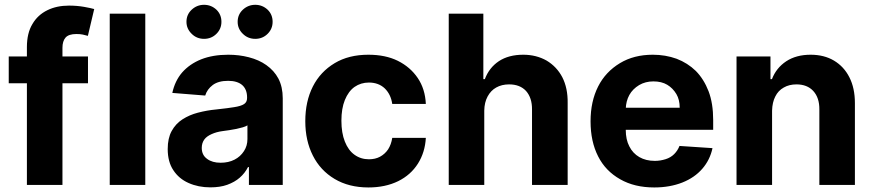

<svg xmlns="http://www.w3.org/2000/svg" viewBox="-20 -785 3707 815"><path d="M17.1 -545.4H353.5V-431.6H17.1ZM245.1 0H94.2V-585Q94.2 -644.5 117.7 -683.1Q140.1 -721.7 181.2 -741.7Q220.7 -761.2 272.9 -761.2Q306.2 -761.2 336.9 -755.9Q366.7 -750.5 379.9 -746.6L353 -632.8Q349.6 -633.8 331.5 -638.2Q320.8 -640.6 304.7 -640.6Q271.5 -640.6 258.3 -625.5Q245.1 -610.4 245.1 -582Z M445.8 -727.1H596.7V0H445.8Z M873 10.3Q821.8 10.3 780.3 -8.3Q739.3 -26.4 715.8 -62.5Q691.9 -98.1 691.9 -152.3Q691.9 -198.2 708.5 -228.5Q725.6 -259.8 754.4 -278.3Q784.2 -297.4 819.8 -306.6Q859.4 -316.9 897 -320.3Q951.2 -326.2 973.6 -330.1Q1002.9 -334.5 1016.1 -343.3Q1028.8 -351.6 1028.8 -369.1V-371.6Q1028.8 -405.3 1008.3 -423.8Q987.3 -441.9 948.2 -441.9Q907.2 -441.9 883.3 -424.3Q858.9 -405.8 851.1 -379.4L711.4 -390.6Q722.7 -441.9 752.9 -477.1Q785.2 -513.7 834 -533.2Q883.3 -552.7 948.7 -552.7Q995.1 -552.7 1036.1 -542Q1079.6 -530.8 1110.4 -508.8Q1143.6 -485.4 1161.6 -451.7Q1180.2 -416 1180.2 -367.7V0H1036.6V-75.7H1032.7Q1019.5 -49.8 997.6 -30.8Q976.6 -12.2 944.3 -0.5Q914.1 10.3 873 10.3ZM916.5 -94.2Q950.2 -94.2 975.6 -107.4Q1000.5 -120.1 1015.6 -143.6Q1030.3 -166 1030.3 -194.8V-252.9Q1024.9 -249 1010.7 -244.6Q995.1 -240.2 983.4 -237.8Q962.9 -233.9 952.6 -232.4Q943.8 -231 924.8 -228.5Q898.9 -225.1 878.4 -215.8Q857.4 -206.5 847.7 -193.4Q836.4 -178.2 836.4 -157.2Q836.4 -126.5 859.4 -110.4Q880.9 -94.2 916.5 -94.2ZM793.5 -641.6Q771.5 -663.1 771.5 -692.4Q771.5 -723.1 793.5 -743.7Q815.9 -764.6 846.2 -764.6Q876.5 -764.6 898.9 -743.7Q919.9 -723.1 919.9 -692.4Q919.9 -662.6 898.9 -641.6Q877.4 -620.1 846.2 -620.1Q814.9 -620.1 793.5 -641.6ZM1010.7 -641.6Q988.8 -662.6 988.8 -692.4Q988.8 -723.1 1010.7 -743.7Q1033.2 -764.6 1063.5 -764.6Q1093.8 -764.6 1116.2 -743.7Q1137.2 -723.1 1137.2 -692.4Q1137.2 -662.6 1116.2 -641.6Q1094.7 -620.1 1063.5 -620.1Q1032.2 -620.1 1010.7 -641.6Z M1543.9 10.7Q1460.9 10.7 1400.4 -25.4Q1339.8 -61.5 1308.1 -124.5Q1275.9 -188 1275.9 -270.5Q1275.9 -354.5 1308.1 -418Q1339.8 -480.5 1400.9 -517.1Q1460.4 -552.7 1543.5 -552.7Q1616.2 -552.7 1668.5 -526.9Q1721.7 -500.5 1753.4 -453.6Q1784.7 -407.2 1787.6 -343.8H1645Q1639.2 -384.3 1613.3 -409.7Q1586.9 -434.6 1545.9 -434.6Q1511.7 -434.6 1484.9 -416Q1459 -397.5 1443.8 -360.4Q1429.2 -324.2 1429.2 -272.9Q1429.2 -220.7 1443.8 -184.1Q1458.5 -147 1484.4 -128.4Q1511.2 -108.9 1545.9 -108.9Q1572.8 -108.9 1592.8 -119.6Q1613.8 -130.9 1627.4 -150.9Q1640.6 -171.4 1645 -199.7H1787.6Q1784.2 -138.2 1753.9 -90.3Q1723.6 -42.5 1670.4 -16.1Q1615.7 10.7 1543.9 10.7Z M2035.6 -315.4V0H1884.8V-727.1H2031.7V-449.2H2038.1Q2056.2 -497.6 2097.7 -525.4Q2139.2 -552.7 2201.2 -552.7Q2256.3 -552.7 2300.3 -527.8Q2343.3 -502 2366.7 -457.5Q2390.6 -411.1 2389.6 -347.2V0H2238.3V-320.3Q2238.8 -369.6 2212.9 -398.9Q2187 -426.8 2141.1 -426.8Q2109.9 -426.8 2086.4 -413.6Q2063.5 -400.9 2049.8 -375.5Q2036.1 -350.1 2035.6 -315.4Z M2757.3 10.7Q2673.3 10.7 2612.8 -23.9Q2550.3 -59.1 2519 -121.1Q2486.8 -184.1 2486.8 -270Q2486.8 -354.5 2519 -418Q2550.3 -480 2611.8 -517.1Q2670.9 -552.7 2751 -552.7Q2804.7 -552.7 2852.1 -535.6Q2898.9 -517.6 2933.6 -483.9Q2967.8 -449.2 2987.8 -397.5Q3007.3 -346.2 3007.3 -275.4V-233.9H2546.9V-327.6H2865.2Q2865.2 -361.8 2851.1 -385.7Q2835.9 -411.1 2812 -425.3Q2788.1 -439.5 2753.4 -439.5Q2719.7 -439.5 2692.9 -423.8Q2665.5 -407.2 2651.4 -381.8Q2637.2 -356 2636.2 -322.8V-233.9Q2636.2 -192.4 2651.4 -163.6Q2666 -134.3 2693.8 -118.2Q2721.7 -102.1 2759.8 -102.1Q2782.7 -102.1 2805.7 -109.4Q2827.1 -116.2 2841.8 -130.9Q2856.4 -145.5 2864.3 -165.5L3004.4 -156.2Q2993.7 -106 2960.9 -68.4Q2928.2 -30.8 2876.5 -10.3Q2823.2 10.7 2757.3 10.7Z M3257.3 -315.4V0H3106.4V-545.4H3250.5V-449.2H3256.8Q3274.9 -496.6 3317.4 -524.9Q3359.9 -552.7 3420.9 -552.7Q3478 -552.7 3520 -527.8Q3562.5 -502.4 3585.4 -457Q3608.9 -411.1 3608.9 -347.2V0H3458V-320.3Q3458.5 -370.1 3432.1 -398.9Q3406.2 -426.8 3360.8 -426.8Q3330.1 -426.8 3307.1 -413.6Q3283.2 -400.4 3271 -375.5Q3258.3 -351.1 3257.3 -315.4Z"/></svg>

Font: My Font
Style: Bold
Weight: 500
Designer: Rasmus Andersson
Foundry: rsms
Version: Version 0.001